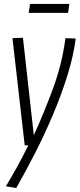

<svg xmlns="http://www.w3.org/2000/svg" viewBox="-20 -733 403 971"><path d="M311 -540 363 -538Q352 -452 322 -355Q292 -258 250 -158Q208 -58 159 38Q110 134 62 218L10 209Q38 162 67 110Q96 58 123 2H105L43 -540L96 -542L151 -49Q203 -163 248.5 -286.5Q294 -410 311 -540ZM125 -668 132 -713H331L324 -668Z"/></svg>

Font: Georama SemiCondensed Light
Style: Italic
Weight: 300
Width: 4
Italic angle: -9°
Designer: Jean-Baptiste Levee
Foundry: Production Type
Version: Version 1.000